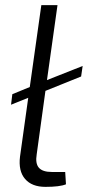

<svg xmlns="http://www.w3.org/2000/svg" viewBox="-20 -720 342 748"><path d="M157 -366 123 -119Q117 -83 131.5 -66.5Q146 -50 182 -50H234L237 -2Q213 8 157 8Q104 8 77.5 -23Q51 -54 58 -110L90 -339L23 -312L28 -353L96 -381L141 -700H204L163 -408L302 -463L296 -422Z"/></svg>

Font: Exo 2.0 Light
Style: Italic
Weight: 300
Italic angle: -8°
Designer: Natanael Gama
Version: Version 1.001;PS 001.001;hotconv 1.0.70;makeotf.lib2.5.58329